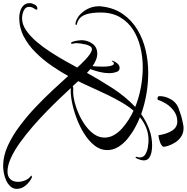

<svg xmlns="http://www.w3.org/2000/svg" viewBox="-18 -1003 1194 1228"><g transform="rotate(90 579.0 -389.0)"><path d="M1027 188Q964 188 899.5 159Q835 130 771.5 82.5Q708 35 649.5 -20.5Q591 -76 540.5 -130.5Q490 -185 451 -228Q423 -177 385.5 -122.5Q348 -68 301 -20.5Q254 27 198.5 56Q143 85 78 85Q57 85 35.5 78.5Q14 72 -0.5 57Q-15 42 -15 18Q-15 4 -6 -13.5Q3 -31 20 -31Q27 -31 27 -26Q27 -21 18 -8Q9 5 9 22Q9 39 21.5 49Q34 59 51 63Q68 67 82 67Q121 67 159.5 40.5Q198 14 233.5 -28Q269 -70 300 -118.5Q331 -167 356 -211.5Q381 -256 397 -286Q389 -295 374.5 -310.5Q360 -326 342.5 -342Q325 -358 308 -369Q291 -380 279 -380Q268 -380 260.5 -368Q253 -356 249 -338.5Q245 -321 243 -305Q241 -289 241 -281Q241 -273 243 -265.5Q245 -258 245 -251Q245 -246 242 -246Q235 -246 230.5 -260.5Q226 -275 224 -291.5Q222 -308 222 -313Q222 -351 244 -382.5Q266 -414 308 -414Q329 -414 349 -405.5Q369 -397 388 -384Q391 -414 391 -443Q391 -451 391 -460Q391 -469 390 -477Q390 -483 388 -493Q386 -503 382 -512Q378 -521 370 -520Q362 -519 360 -513.5Q358 -508 355 -507Q353 -507 353 -509Q353 -512 354 -514Q359 -529 371 -543Q383 -557 400 -557Q418 -557 424.5 -539Q431 -521 432 -507Q432 -503 432.5 -499Q433 -495 433 -491Q433 -461 425.5 -430Q418 -399 407 -370Q413 -365 419.5 -359Q426 -353 431 -348Q475 -428 528.5 -511Q582 -594 649 -657Q589 -681 524 -693Q459 -705 394 -705Q330 -705 267.5 -690Q205 -675 155 -643Q105 -611 75 -559.5Q45 -508 45 -434Q45 -411 48 -383.5Q51 -356 61 -332Q71 -308 93 -294Q99 -290 105 -288Q111 -286 118 -284Q120 -284 122.5 -282.5Q125 -281 125 -279Q125 -276 121 -275.5Q117 -275 115 -275Q105 -275 90 -282.5Q75 -290 67 -296Q39 -319 22 -352.5Q5 -386 5 -423Q5 -428 5 -432.5Q5 -437 6 -441Q15 -521 55 -578Q95 -635 155 -671Q215 -707 286 -723.5Q357 -740 430 -740Q566 -740 695 -695Q740 -727 791 -746Q842 -765 897 -765Q915 -765 937 -761Q959 -757 975 -745.5Q991 -734 991 -710Q991 -706 988 -693.5Q985 -681 980 -670Q975 -659 970 -659Q968 -659 968 -662Q968 -668 970 -673.5Q972 -679 972 -686Q972 -710 951.5 -722Q931 -734 905 -738Q879 -742 861 -742Q820 -742 783.5 -727.5Q747 -713 715 -687Q746 -675 782.5 -655Q819 -635 851.5 -608.5Q884 -582 904.5 -549Q925 -516 925 -478Q925 -434 896 -397Q867 -360 820 -330.5Q773 -301 719 -281Q665 -261 614.5 -251.5Q564 -242 528 -245Q553 -218 591 -178Q629 -138 675.5 -92.5Q722 -47 773 -2.5Q824 42 875.5 79Q927 116 975 138Q1023 160 1062 160Q1094 160 1111 142Q1128 124 1128 93Q1128 70 1118.5 47Q1109 24 1090 10Q1088 8 1088 8Q1088 6 1092 5Q1096 4 1097 4Q1100 4 1102 5Q1128 17 1150.5 43Q1173 69 1173 100Q1173 124 1157.5 141Q1142 158 1119 168.5Q1096 179 1071 183.5Q1046 188 1027 188ZM516 -257Q523 -261 534 -260.5Q545 -260 552 -260Q581 -260 619 -269.5Q657 -279 696.5 -297Q736 -315 770 -340Q804 -365 824.5 -395.5Q845 -426 845 -460Q845 -493 828.5 -521.5Q812 -550 785.5 -573.5Q759 -597 729.5 -615.5Q700 -634 673 -646Q646 -615 620 -570.5Q594 -526 570 -476Q546 -426 524.5 -378Q503 -330 484 -292ZM595 -799Q587 -799 580 -806Q578 -847 600.5 -885.5Q623 -924 666 -937Q688 -945 700.5 -949Q713 -953 726 -956Q739 -959 759 -963Q773 -966 784 -966Q817 -966 840.5 -949.5Q864 -933 878 -909.5Q892 -886 898.5 -865Q905 -844 903 -834Q893 -822 873 -815Q853 -808 830 -805Q823 -856 801.5 -891Q780 -926 742 -926Q704 -926 674.5 -904Q645 -882 627.5 -853Q610 -824 604 -802Q600 -799 595 -799Z"/></g></svg>

Font: My Soul
Style: Regular
Weight: 400
Designer: Robert E. Leuschke
Foundry: Robert E. Leuschke
Version: Version 1.010; ttfautohint (v1.8.4.7-5d5b)